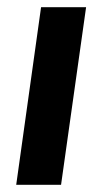

<svg xmlns="http://www.w3.org/2000/svg" viewBox="-20 -513 285 533"><path d="M25 0H149.5L219 -493H94Z"/></svg>

Font: HK Grotesk
Style: Bold Italic
Weight: 700
Italic angle: -16°
Designer: Alfredo Marco Pradil
Foundry: Hanken Design Co.
Version: Version 3.001;FEAKit 1.0